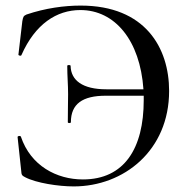

<svg xmlns="http://www.w3.org/2000/svg" viewBox="-20 -656 675 688"><path d="M269 -636C211 -636 143 -627 75 -604C64 -599 63 -596 60 -580L46 -460C46 -457 56 -454 57 -459C106 -570 183 -620 268 -620C392 -620 482 -511 494 -336H361C276 -336 234 -368 233 -420C233 -424 221 -424 221 -420C221 -383 224 -353 224 -319C224 -289 223 -268 223 -218C223 -214 234 -214 234 -218C234 -284 276 -313 359 -313H495V-297C495 -125 426 -13 277 -13C183 -13 90 -62 55 -166C53 -171 43 -169 43 -165L56 -44C57 -30 58 -27 70 -21C110 0 190 12 244 12C424 12 586 -117 586 -330C586 -484 501 -636 269 -636Z"/></svg>

Font: Cormorant Infant Book
Style: Regular
Weight: 500
Designer: Christian Thalmann (Catharsis Fonts)
Version: Version 1.000;PS 002.000;hotconv 1.0.88;makeotf.lib2.5.64775